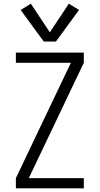

<svg xmlns="http://www.w3.org/2000/svg" viewBox="-20 -1020 540 1040"><path d="M66 0V-55L364 -680H66V-735H434V-680L136 -55H434V0ZM217 -795 92 -966 147 -1000 250 -845 353 -1000 408 -966 283 -795Z"/></svg>

Font: Iosevka Term Light
Style: Regular
Weight: 300
Monospace: yes
Designer: Belleve Invis
Foundry: Belleve Invis
Version: Version 9.0.1; ttfautohint (v1.8.3)